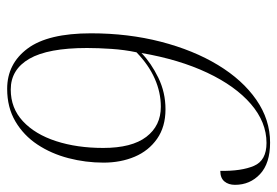

<svg xmlns="http://www.w3.org/2000/svg" viewBox="-139 -625 774 536"><g transform="rotate(90 248.0 -357.0)"><path d="M228 10Q158 10 115.5 -47Q73 -104 73 -224Q73 -328 96.5 -419Q120 -510 161.5 -578.5Q203 -647 258.5 -685.5Q314 -724 378 -724Q436 -724 466 -696Q496 -668 496 -626Q496 -608 486.5 -596.5Q477 -585 457 -585Q458 -644 443 -679Q428 -714 379 -714Q321 -714 270.5 -670.5Q220 -627 183 -548.5Q146 -470 128 -365Q156 -392 197 -412Q238 -432 285 -432Q334 -432 367.5 -408.5Q401 -385 417.5 -346Q434 -307 434 -259Q434 -209 421.5 -161Q409 -113 383.5 -74.5Q358 -36 319 -13Q280 10 228 10ZM230 0Q282 0 318.5 -34Q355 -68 374 -126.5Q393 -185 393 -258Q393 -338 362 -378.5Q331 -419 278 -419Q238 -419 199.5 -402Q161 -385 126 -351Q119 -318 116.5 -281Q114 -244 114 -213Q114 -104 144 -52Q174 0 230 0Z"/></g></svg>

Font: Noto Serif Display SemiCondensed ExtraLight
Style: Italic
Weight: 200
Width: 4
Italic angle: -12°
Designer: Monotype Design Team
Foundry: Monotype Imaging Inc.
Version: Version 2.009